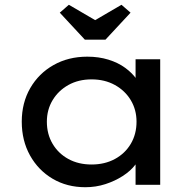

<svg xmlns="http://www.w3.org/2000/svg" viewBox="-20 -773 813 803"><path d="M337 10Q260 10 200 -25.5Q140 -61 105.5 -123Q71 -185 71 -264Q71 -343 106.5 -404.5Q142 -466 204 -501Q266 -536 345 -536Q393 -536 433.5 -523.5Q474 -511 504 -489Q534 -467 552 -440.5Q570 -414 572 -385L547 -389V-525H650V0H547V-133L569 -134Q565 -109 545.5 -83.5Q526 -58 493.5 -37Q461 -16 421 -3Q381 10 337 10ZM363 -85Q418 -85 460.5 -108Q503 -131 527 -171.5Q551 -212 551 -264Q551 -314 527 -354Q503 -394 460.5 -417.5Q418 -441 363 -441Q308 -441 266 -417.5Q224 -394 200 -354Q176 -314 176 -264Q176 -212 200 -171.5Q224 -131 266 -108Q308 -85 363 -85ZM335 -607 230 -720 268 -753 393 -680H363L488 -753L526 -720L421 -607Z"/></svg>

Font: Lexend Exa
Style: Regular
Weight: 400
Designer: Bonnie Shaver-Troup, Thomas Jockin
Foundry: Lexend
Version: Version 1.007